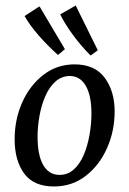

<svg xmlns="http://www.w3.org/2000/svg" viewBox="-20 -662 466 695"><path d="M175 13Q102 13 67.5 -34Q33 -81 33 -158Q33 -230 60.5 -291.5Q88 -353 137 -391Q186 -429 250 -429Q323 -429 359 -380.5Q395 -332 395 -259Q395 -188 367.5 -126Q340 -64 290.5 -25.5Q241 13 175 13ZM193 -29Q224 -28 246.5 -48Q269 -68 283 -101Q297 -134 304 -173.5Q311 -213 311 -251Q311 -315 291 -350.5Q271 -386 234 -387Q204 -387 181.5 -367.5Q159 -348 144.5 -315Q130 -282 123 -243Q116 -204 116 -167Q116 -101 136 -65.5Q156 -30 193 -29ZM334 -480 308 -461Q274 -495 244.5 -535Q215 -575 198 -610L254 -642ZM215 -484 190 -463Q154 -495 121 -532.5Q88 -570 69 -604L123 -639Z"/></svg>

Font: Rasa
Style: Italic
Weight: 400
Italic angle: -7.10001°
Designer: Anna Giedrys (Yrsa+Rasa design), David Brezina (Yrsa art-direction, Rasa art-direction, design)
Foundry: Rosetta Type Foundry
Version: Version 2.004